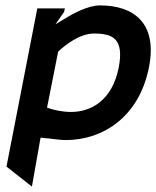

<svg xmlns="http://www.w3.org/2000/svg" viewBox="-20 -482 578 710"><path d="M4 134 98 208 130 27 139 28C168 30 199 36 223 36C361 36 495 -50 531 -234C563 -397 474 -462 350 -462C303 -462 247 -430 213 -409L185 -392L217 -438L220 -451H118ZM154 -84 195 -291 197 -293C217 -312 273 -358 327 -358C395 -358 440 -341 419 -232C395 -111 317 -68 243 -68C211 -68 180 -75 160 -82Z"/></svg>

Font: Charger Eco
Style: Obl
Weight: 1000
Designer: Jasper
Foundry: Cannot Into Space Fonts
Version: Version 1.1